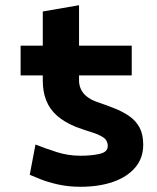

<svg xmlns="http://www.w3.org/2000/svg" viewBox="-20 -701 600 736"><path d="M288 15Q242 15 202 6Q162 -3 134 -14.5Q106 -26 94 -31L116 -147Q154 -132 197.5 -118Q241 -104 289 -104Q330 -104 361.5 -111Q393 -118 393 -141Q393 -163 375.5 -174.5Q358 -186 330 -194.5Q302 -203 270 -215Q226 -233 198 -258Q170 -283 157 -316.5Q144 -350 144 -391V-412H59V-526H144V-657L283 -681V-526H485V-412H283V-392Q283 -375 290 -359.5Q297 -344 311.5 -332Q326 -320 347 -312Q385 -299 418 -286Q451 -273 476 -255.5Q501 -238 515 -212Q529 -186 529 -146Q529 -95 498.5 -59Q468 -23 414 -4Q360 15 288 15Z"/></svg>

Font: Ubuntu Sans Mono
Style: Regular
Weight: 400
Monospace: yes
Designer: Dalton Maag Ltd
Foundry: Dalton Maag Ltd
Version: Version 1.006